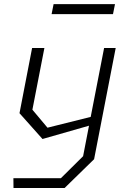

<svg xmlns="http://www.w3.org/2000/svg" viewBox="-20 -740 660 960"><path d="M47.5 200H303L450.5 56L558.5 -500H500.5L433.5 -155.5L217.5 -101.5L142 -191.5L202 -500H140.5L77.5 -174L192.5 -45L425 -111.5L395.5 41L284.5 151H47ZM238 -669.5H545L555 -719.5H248Z"/></svg>

Font: Monaspace Krypton ExtraLight
Style: Italic
Weight: 200
Italic angle: -11°
Designer: Riley Cran & the Lettermatic Team
Foundry: Lettermatic
Version: Version 1.101 (Monaspace Krypton)